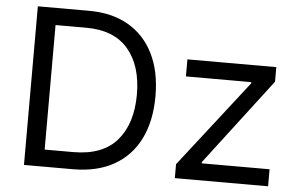

<svg xmlns="http://www.w3.org/2000/svg" viewBox="-51 -802 1362 877"><g transform="rotate(5 630.0 -363.5)"><path d="M312.5 0H88.1V-727.3H322.4Q428.3 -727.3 503.6 -683.8Q578.8 -640.3 619 -559.1Q659.1 -478 659.1 -365.1Q659.1 -251.4 618.6 -169.6Q578.1 -87.7 500.7 -43.9Q423.3 0 312.5 0ZM176.1 -78.1H306.8Q442.1 -78.1 508 -155Q573.9 -231.9 573.9 -365.1Q573.9 -497.2 509.2 -573.2Q444.6 -649.1 316.8 -649.1H176.1ZM779.8 0V-63.9L1089.5 -461.6V-467.3H789.8V-545.5H1197.4V-478.7L896.3 -83.8V-78.1H1207.4V0Z"/></g></svg>

Font: Inter UI
Style: Regular
Weight: 400
Designer: Rasmus Andersson
Foundry: rsms
Version: 3.2;8d6f07862